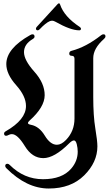

<svg xmlns="http://www.w3.org/2000/svg" viewBox="-20 -920 640 1129"><path d="M3.9 0ZM191.4 -752Q191.4 -756.8 196.8 -762.7L318.4 -895.5Q322.8 -900.4 326.9 -900.4Q331.1 -900.4 333.5 -893.1Q356.9 -822.3 448.7 -761.7Q456.1 -756.8 456.1 -751Q456.1 -741.7 445.8 -741.7Q395 -741.7 306.2 -792Q294.9 -798.3 287.4 -798.3Q279.8 -798.3 272.5 -795.4Q249 -785.6 213.9 -748.5Q207.5 -741.7 202.1 -741.7Q191.4 -741.7 191.4 -752ZM10.7 56.2Q10.7 43 23.9 43Q30.3 43 37.1 49.8Q121.1 133.8 232.9 133.8Q344.7 133.8 398.4 71.8Q437 27.3 437 -28.3Q437 -49.8 431.4 -72Q425.8 -94.2 414.8 -94.2Q403.8 -94.2 387.2 -77.6Q299.8 9.8 234.6 9.8Q169.4 9.8 126.2 -60.8Q83 -131.3 49.8 -131.3Q39.6 -131.3 30.8 -126.5Q22 -121.6 16.1 -121.6Q3.9 -121.6 3.9 -134.8Q3.9 -142.6 14.2 -148.4Q132.8 -216.3 132.8 -296.9Q132.8 -354.5 75 -419.2Q17.1 -483.9 17.1 -543Q17.1 -634.8 157.7 -713.9Q165.5 -718.3 170.9 -718.3Q183.1 -718.3 183.1 -704.6Q183.1 -696.8 172.4 -690.4Q121.1 -660.2 121.1 -613.3Q121.1 -566.4 181.9 -498.5Q242.7 -430.7 242.7 -360.4Q242.7 -290 153.3 -210.4Q144.5 -202.6 144.5 -196Q144.5 -189.5 162.6 -186Q210.4 -176.8 243.2 -122.8Q275.9 -68.8 314.5 -68.8Q340.8 -68.8 368.2 -97.2Q418 -148.9 418 -222.7V-574.2Q418 -591.8 402.6 -591.8Q387.2 -591.8 387.2 -604.7Q387.2 -617.7 400.4 -621.1Q485.8 -643.1 574.7 -712.9Q581.5 -718.3 588.4 -718.3Q600.1 -718.3 600.1 -706.5Q600.1 -698.7 591.8 -691.4Q528.3 -635.3 528.3 -578.1V-349.6Q528.3 -238.8 540.5 -165Q552.7 -91.3 552.7 -59.6Q552.7 34.2 474.9 111.3Q397 188.5 266.8 188.5Q136.7 188.5 17.6 69.3Q10.7 62.5 10.7 56.2Z"/></svg>

Font: UnifrakturMaguntia21
Style: Book
Weight: 400
Designer: j. 'mach' wust, Gerrit Ansmann, Georg Duffner, based on a font by Peter Wiegel, original typeface by Carl Albert Fahrenw
Version: Version 2017-03-19